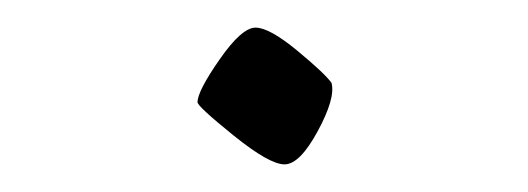

<svg xmlns="http://www.w3.org/2000/svg" viewBox="-20 -280 382 139"><path d="M123 -206Q123 -214 139 -237Q155 -260 165 -260Q175 -260 195 -243.5Q215 -227 220 -220Q223 -209 210 -185Q197 -161 186 -161Q175 -161 149 -182Q123 -203 123 -206Z"/></svg>

Font: AMoshref-Naskh
Style: Naskh
Weight: 500
Version: Version 0.001